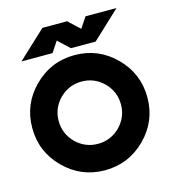

<svg xmlns="http://www.w3.org/2000/svg" viewBox="-101 -730 734 826"><g transform="rotate(-15 266.0 -317.0)"><path d="M355.5 -647.9H493.7L369.6 -531.7H259.3L209 -579.1L177.7 -531.7H39.1L163.6 -647.9H273.4L324.2 -600.6ZM85 -423.8Q160.2 -499 266.1 -499Q372.1 -499 447.3 -423.8Q522.5 -348.6 522.5 -242.7Q522.5 -136.7 447.3 -61.5Q372.1 13.7 266.1 13.7Q160.2 13.7 85 -61.5Q9.8 -136.7 9.8 -242.7Q9.8 -348.6 85 -423.8ZM168 -340.8Q127.4 -299.3 127.4 -242.7Q127.4 -186 168 -144.5Q209.5 -104 266.1 -104Q322.8 -104 364.3 -144.5Q404.8 -186 404.8 -242.7Q404.8 -299.3 364.3 -340.8Q322.8 -381.3 266.1 -381.3Q209.5 -381.3 168 -340.8Z"/></g></svg>

Font: Sangha Kali
Style: Regular
Weight: 400
Designer: Seslavinskaya Anna
Foundry: Popkern
Version: Version 2.000;PS 002.000;hotconv 1.0.88;makeotf.lib2.5.64775